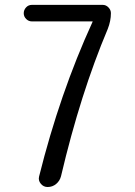

<svg xmlns="http://www.w3.org/2000/svg" viewBox="-20 -750 540 770"><path d="M108.4 -664.1Q94.7 -664.1 85 -673.8Q75.2 -683.6 75.2 -696.8Q75.2 -710 84.5 -720.2Q93.8 -730.5 108.4 -730.5H391.6Q405.3 -730.5 415 -720.2Q424.8 -710 424.8 -697.3Q424.8 -666 412.1 -633.8Q302.7 -375 224.6 -43Q219.7 -24.4 205.1 -12.2Q190.4 0 170.9 0Q154.3 0 143.6 -13.2Q132.8 -26.4 136.7 -42Q219.7 -375 350.6 -661.1Q350.6 -662.1 351.1 -662.1Q351.6 -662.1 351.6 -663.1Q351.6 -664.1 350.6 -664.1Z"/></svg>

Font: Rounded Mgen+ 1mn regular
Style: Regular
Weight: 400
Designer: [Source Han Sans]
Ryoko NISHIZUKA  (kana & ideographs); Paul D. Hunt (Latin, Greek & Cyrillic); Wenlong ZHANG  (bopomofo
Version: Version 1.059.20150602